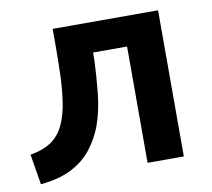

<svg xmlns="http://www.w3.org/2000/svg" viewBox="-65 -597 747 678"><g transform="rotate(-10 308.5 -257.5)"><path d="M29 9 11 -100Q62 -109 90.5 -130.5Q119 -152 134 -187Q149 -221 155.5 -267Q162 -313 163.5 -363.5Q165 -414 165 -463V-524H543V0H413V-417H291V-392Q289 -336 282.5 -272.5Q276 -209 257 -157Q241 -115 213.5 -79.5Q186 -44 141 -20.5Q96 3 29 9Z"/></g></svg>

Font: Ubuntu Sans
Style: Bold
Weight: 700
Designer: Dalton Maag Ltd
Foundry: Dalton Maag Ltd
Version: Version 1.006; ttfautohint (v1.8.4.7-5d5b)